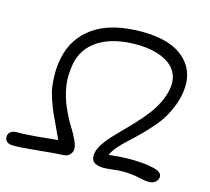

<svg xmlns="http://www.w3.org/2000/svg" viewBox="-125 -863 1072 978"><g transform="rotate(15 411.0 -374.0)"><path d="M21 -8.8Q-3.4 -9.3 -13.7 -21.7Q-23.9 -34.2 -20 -51.8Q-17.6 -64 -5.9 -71.5Q5.9 -79.1 22.9 -79.1Q47.9 -79.1 76.9 -80.8Q106 -82.5 127 -84.5Q147.9 -86.4 183.1 -89.8Q218.3 -93.3 237.8 -95.2Q228 -117.7 208.5 -158.7Q189 -199.7 178.7 -222.4Q168.5 -245.1 155.5 -282.5Q142.6 -319.8 138.2 -349.6Q133.8 -379.4 133.8 -419.2Q133.8 -459 142.1 -501Q164.6 -611.8 256.3 -675.3Q348.1 -738.8 507.8 -738.8Q663.1 -738.8 736.8 -668Q810.5 -597.2 787.1 -479Q777.3 -431.2 754.4 -385.7Q731.4 -340.3 703.9 -307.4Q676.3 -274.4 644.3 -241.9Q612.3 -209.5 585.2 -185.3Q558.1 -161.1 535.9 -135.5Q513.7 -109.9 505.9 -88.9Q573.7 -96.2 608.9 -96.2Q679.2 -96.2 720.9 -88.6Q762.7 -81.1 775.9 -69.8Q789.1 -58.6 786.1 -43Q782.7 -25.4 768.6 -17.1Q754.4 -8.8 736.8 -8.8Q717.8 -8.8 680.9 -17.3Q644 -25.9 595.2 -25.9Q579.1 -25.9 546.1 -22Q513.2 -18.1 498 -18.1Q420.9 -18.1 434.1 -82Q438.5 -103.5 454.6 -128.4Q470.7 -153.3 493.7 -178.2Q516.6 -203.1 543.7 -230.2Q570.8 -257.3 598.6 -287.4Q626.5 -317.4 650.6 -348.1Q674.8 -378.9 693.4 -415.5Q711.9 -452.1 719.2 -488.8Q728.5 -533.7 714.6 -568.8Q700.7 -604 668.9 -625.5Q637.2 -647 593.8 -658Q550.3 -668.9 498 -668.9Q377 -668.9 302 -622.3Q227.1 -575.7 210 -491.2Q197.8 -422.9 206.8 -369.4Q215.8 -315.9 237.1 -266.8Q258.3 -217.8 280.5 -182.6Q302.7 -147.5 317.4 -115.5Q332 -83.5 328.1 -64Q325.2 -50.3 313.7 -39.8Q302.2 -29.3 288.1 -28.8Q243.2 -26.9 153.3 -17.6Q63.5 -8.3 21 -8.8Z"/></g></svg>

Font: Shantell Sans Bouncy
Style: Italic
Weight: 300
Italic angle: -11.31°
Designer: Stephen Nixon, Anya Danilova, Shantell Martin
Foundry: Arrow Type
Version: Version 1.006;[9816181b4]